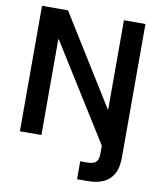

<svg xmlns="http://www.w3.org/2000/svg" viewBox="-97 -775 872 1055"><g transform="rotate(10 339.5 -247.5)"><path d="M51 0V-700H196L505 -203H508V-700H628V44Q628 102 608 137.5Q588 173 551.5 189Q515 205 464 205H406V105H446Q480 105 494 91Q508 77 508 44V0L174 -534H171V0Z"/></g></svg>

Font: DM Sans 36pt SemiBold
Style: Regular
Weight: 600
Designer: Colophon Foundry, Jonny Pinhorn
Foundry: Colophon Foundry
Version: Version 4.004;gftools[0.9.30]